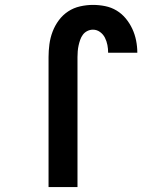

<svg xmlns="http://www.w3.org/2000/svg" viewBox="-20 -763 640 783"><path d="M178 0V-530Q178 -556 181.5 -582.5Q185 -609 194.5 -634Q204 -659 220 -680.5Q236 -702 258 -716.5Q280 -731 306.5 -737Q333 -743 359 -743Q384 -743 409 -738Q434 -733 455.5 -720Q477 -707 493 -687.5Q509 -668 519.5 -645.5Q530 -623 535 -598Q540 -573 540 -548Q540 -548 540 -548Q540 -548 540 -548H421Q421 -548 421 -548Q421 -548 421 -548Q421 -564 418 -579.5Q415 -595 408 -609Q401 -623 388 -632.5Q375 -642 359 -642Q347 -642 336 -636.5Q325 -631 318 -621.5Q311 -612 307 -600.5Q303 -589 300.5 -577.5Q298 -566 297 -554Q296 -542 296 -530V0Z"/></svg>

Font: Zed Sans Extended
Style: Bold
Weight: 700
Width: 7
Designer: Belleve Invis
Foundry: Belleve Invis
Version: Version 1.0.0; ttfautohint (v1.8.4)